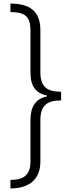

<svg xmlns="http://www.w3.org/2000/svg" viewBox="-20 -871 395 1084"><path d="M39 -851V-803C121 -802 152 -779 152 -699V-462C152 -385 181 -345 246 -331V-327C181 -314 152 -268 152 -194V39C152 116 116 144 39 145V193C143 193 208 143 208 41V-193C208 -274 244 -304 325 -304V-353C244 -353 208 -382 208 -463V-700C208 -808 149 -850 39 -851Z"/></svg>

Font: Noto Sans Tamil UI SemiCondensed Light
Style: Regular
Weight: 300
Width: 4
Designer: Jelle Bosma - Monotype Design Team
Foundry: Monotype Imaging Inc.
Version: Version 2.004